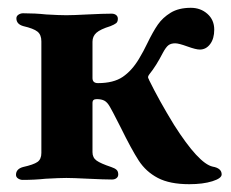

<svg xmlns="http://www.w3.org/2000/svg" viewBox="-20 -458 593 492"><path d="M289 -132 270 -169Q268 -173 261.5 -184.5Q255 -196 247.5 -200Q240 -204 228 -204Q217 -204 217 -195V-68Q217 -54 227.5 -46.5Q238 -39 265 -30Q274 -27 278.5 -23Q283 -19 283 -11Q283 -5 278.5 -1.5Q274 2 267 2Q248 2 206 0Q166 -2 150 -2Q133 -2 97 0Q69 3 38 3Q32 3 26.5 -0.5Q21 -4 21 -10Q21 -25 39 -30Q66 -36 76 -43Q86 -50 86 -66V-352Q86 -369 76 -377Q66 -385 40 -391Q22 -396 22 -411Q22 -417 27.5 -420.5Q33 -424 39 -424Q70 -424 98 -421Q132 -419 150 -419Q167 -419 205 -421Q245 -423 266 -423Q273 -423 277.5 -419.5Q282 -416 282 -410Q282 -402 277.5 -398.5Q273 -395 263 -391Q237 -383 227 -374Q217 -365 217 -351V-258Q217 -245 231 -245Q271 -245 294.5 -261Q318 -277 336 -307Q348 -327 357 -346Q372 -377 384.5 -395Q397 -413 417.5 -425.5Q438 -438 469 -438Q494 -438 511.5 -422.5Q529 -407 529 -382Q529 -359 518.5 -345Q508 -331 492 -331Q482 -331 460 -339Q438 -347 429 -347Q418 -347 411.5 -342Q405 -337 397 -322Q380 -289 363 -268Q360 -264 359.5 -261.5Q359 -259 360.5 -256.5Q362 -254 362 -253Q388 -200 426 -138Q489 -39 525 -31Q548 -27 548 -11Q548 -1 524 6.5Q500 14 465 14Q415 14 384.5 -2Q354 -18 335.5 -46.5Q317 -75 289 -132Z"/></svg>

Font: EB Garamond
Style: Bold
Weight: 700
Designer: Georg Duffner and Octavio Pardo
Foundry: Georg Duffner
Version: Version 1.000; ttfautohint (v1.6)